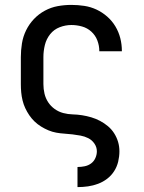

<svg xmlns="http://www.w3.org/2000/svg" viewBox="-20 -548 588 783"><path d="M296 215V133H297Q311 133 325.5 130Q340 127 351.5 118.5Q363 110 369 96.5Q375 83 375 69Q375 52 365 37.5Q355 23 340 15.5Q325 8 308.5 5Q292 2 275.5 0Q259 -2 242.5 -3Q226 -4 209.5 -7Q193 -10 177.5 -16.5Q162 -23 147.5 -32Q133 -41 121 -52.5Q109 -64 99.5 -78Q90 -92 83 -107Q76 -122 72 -138.5Q68 -155 66.5 -171.5Q65 -188 65 -205V-315Q65 -343 69.5 -371Q74 -399 86.5 -424.5Q99 -450 118.5 -470.5Q138 -491 163 -504.5Q188 -518 215.5 -523Q243 -528 271 -528Q298 -528 324 -524Q350 -520 373.5 -509Q397 -498 417 -480.5Q437 -463 450.5 -440.5Q464 -418 470.5 -392.5Q477 -367 477 -340V-339H385V-340Q385 -362 377 -383Q369 -404 352.5 -419Q336 -434 314.5 -440Q293 -446 271 -446Q247 -446 223.5 -437Q200 -428 184.5 -408.5Q169 -389 163 -364.5Q157 -340 157 -315V-205Q157 -185 161.5 -166Q166 -147 176.5 -131Q187 -115 203 -103.5Q219 -92 238 -87Q257 -82 276.5 -81.5Q296 -81 315 -78Q334 -75 352.5 -69.5Q371 -64 388 -55Q405 -46 420 -33.5Q435 -21 445.5 -4.5Q456 12 461.5 30.5Q467 49 467 69Q467 90 462 111Q457 132 445.5 150Q434 168 417 181Q400 194 380 201.5Q360 209 339 212Q318 215 297 215Z"/></svg>

Font: Iosevka Semi-Condensed Medium
Style: Regular
Weight: 500
Monospace: yes
Designer: Belleve Invis
Foundry: Belleve Invis
Version: Version 27.3.5